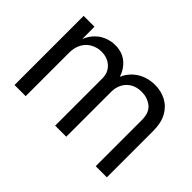

<svg xmlns="http://www.w3.org/2000/svg" viewBox="-95 -804 1059 1059"><g transform="rotate(45 434.0 -274.5)"><path d="M73.7 0V-539.1H158.2L158.7 -420.9H150.9Q163.1 -463.9 187.3 -492.2Q211.4 -520.5 243.9 -534.7Q276.4 -548.8 311.5 -548.8Q371.1 -548.8 409.2 -512.7Q447.3 -476.6 458 -419.9H444.8Q455.1 -459 480.5 -488Q505.9 -517.1 542.2 -533Q578.6 -548.8 622.1 -548.8Q669.4 -548.8 708.5 -528.3Q747.6 -507.8 770.8 -466.3Q793.9 -424.8 793.9 -361.3V0H707V-359.4Q707 -418.9 673.8 -444.3Q640.6 -469.7 596.7 -469.7Q559.6 -469.7 533 -454.3Q506.3 -439 491.7 -411.9Q477.1 -384.8 477.1 -350.1V0H390.6V-368.2Q390.6 -414.1 360.1 -441.9Q329.6 -469.7 283.2 -469.7Q251 -469.7 222.9 -454.8Q194.8 -439.9 177.7 -410.4Q160.6 -380.9 160.6 -337.4V0Z"/></g></svg>

Font: Inter 18pt
Style: Regular
Weight: 400
Designer: Rasmus Andersson
Foundry: rsms
Version: Version 4.001;git-66647c0bb